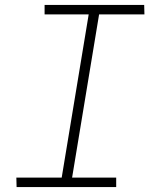

<svg xmlns="http://www.w3.org/2000/svg" viewBox="-20 -755 640 775"><path d="M449 0H47L46 -38H229L338 -697H160V-735H562L563 -697H380L271 -38H449Z"/></svg>

Font: Iosevka Extralight Extended
Style: Italic
Weight: 200
Width: 7
Italic angle: -9°
Monospace: yes
Designer: Belleve Invis
Foundry: Belleve Invis
Version: Version 32.5.0; ttfautohint (v1.8.4)